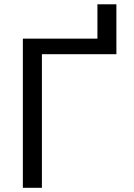

<svg xmlns="http://www.w3.org/2000/svg" viewBox="-20 -895 640 915"><path d="M534.7 -636.7H179.7V0H88.9V-710.9H444.3V-874.5H534.7Z"/></svg>

Font: Roboto Mono
Style: Regular
Weight: 400
Designer: Google
Version: Version 2.000985; 2015; ttfautohint (v1.3)